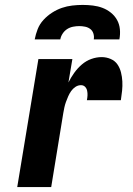

<svg xmlns="http://www.w3.org/2000/svg" viewBox="-20 -760 540 780"><path d="M50 0 136 -520H274L258 -425Q268 -445 281.5 -464Q295 -483 312.5 -498Q330 -513 351 -520.5Q372 -528 393 -528Q412 -528 429.5 -520.5Q447 -513 457 -498.5Q467 -484 471.5 -466Q476 -448 477 -429.5Q478 -411 476 -391.5Q474 -372 471 -353H333Q335 -363 335.5 -372.5Q336 -382 334 -391.5Q332 -401 325.5 -407.5Q319 -414 309 -414Q297 -414 286.5 -407Q276 -400 269 -390Q262 -380 257 -368.5Q252 -357 248 -346Q244 -335 241.5 -323.5Q239 -312 237 -300L188 0ZM121 -600Q125 -621 133 -641.5Q141 -662 156.5 -679Q172 -696 191.5 -708.5Q211 -721 231.5 -728Q252 -735 273.5 -737.5Q295 -740 316 -740Q337 -740 357.5 -737.5Q378 -735 396.5 -728Q415 -721 430.5 -708.5Q446 -696 455.5 -679Q465 -662 467 -641.5Q469 -621 465 -600H361Q363 -612 359.5 -623.5Q356 -635 347 -642Q338 -649 326 -651.5Q314 -654 302 -654Q290 -654 277 -651.5Q264 -649 253 -642Q242 -635 234.5 -623.5Q227 -612 225 -600Z"/></svg>

Font: Iosevka Heavy
Style: Italic
Weight: 900
Italic angle: -9°
Monospace: yes
Designer: Belleve Invis
Foundry: Belleve Invis
Version: Version 32.5.0; ttfautohint (v1.8.4)